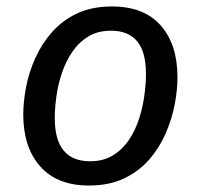

<svg xmlns="http://www.w3.org/2000/svg" viewBox="-20 -559 618 591"><path d="M253.9 12.1Q155.8 12.1 103.7 -46.9Q51.6 -106 51.6 -206Q51.6 -245.1 60.1 -290.2Q68.7 -335.2 88.2 -379.2Q107.7 -423.2 139.7 -459.7Q171.8 -496.2 217.3 -517.7Q262.9 -539.1 325 -539.1Q423.1 -539.1 474.7 -480.6Q526.3 -422.1 526.3 -321Q526.3 -282.9 517.8 -237.9Q509.3 -192.9 490.2 -148.9Q471.2 -104.9 439.7 -68.4Q408.1 -31.9 362.1 -9.9Q316 12.1 253.9 12.1ZM257.1 -62.6Q297.9 -62.6 327.3 -80.6Q356.7 -98.5 376.6 -128Q396.5 -157.4 407.9 -192.9Q419.4 -228.3 424.3 -264.7Q429.3 -301.1 429.3 -331Q429.3 -399.8 402 -432.1Q374.6 -464.5 321.9 -464.5Q281 -464.5 251.6 -446.5Q222.2 -428.5 202.3 -399.1Q182.4 -369.6 170.5 -334.2Q158.6 -298.8 153.6 -262.4Q148.6 -226 148.6 -196Q148.6 -127.3 176.5 -94.9Q204.3 -62.6 257.1 -62.6Z"/></svg>

Font: Fira Sans Variable
Style: Italic
Weight: 397
Italic angle: -8°
Designer: Carrois Corporate & Edenspiekermann AG
Foundry: Carrois Corporate GbR & Edenspiekermann AG
Version: Version 4.202